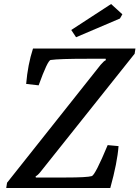

<svg xmlns="http://www.w3.org/2000/svg" viewBox="-20 -934 693 954"><path d="M576 -842 358 -749 334 -785 532 -914 588 -863ZM528 0H11L15 -26L480 -612Q497 -632 506 -635L505 -642H412Q274 -642 232 -636Q217 -635 172 -510L110 -517Q118 -613 144 -693H653L649 -667L182 -81Q168 -63 157 -58L158 -52H305Q412 -52 436 -59Q453 -64 515 -213L569 -208Q563 -126 528 0Z"/></svg>

Font: Poly
Style: Italic
Weight: 400
Italic angle: -10°
Designer: Nicolas Silva
Foundry: Jose Nicolas Silva Schwarzenberg
Version: Version 1.003